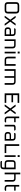

<svg xmlns="http://www.w3.org/2000/svg" viewBox="4035 -4815 980 9090"><g transform="rotate(90 4525.0 -270.0)"><path d="M80.1 -153.2V-536.8Q80.1 -690 233.3 -690H466.6Q619.8 -690 619.8 -536.8V-153.2Q619.8 0 466.6 0H233.3Q80.1 0 80.1 -153.2ZM164.3 -143.8Q164.3 -76.4 232.3 -76.4H468.3Q535.6 -76.4 535.6 -143.8V-546.2Q535.6 -613.6 468.3 -613.6H232.3Q164.3 -613.6 164.3 -546.2Z M729.9 -14.9 914 -265.1 736.7 -505 744 -519.9H818.1L959.9 -323.4L1101.7 -519.9H1175.8L1183.1 -505L1006.5 -265.1L1190 -14.9L1183.4 0H1108.5L959.9 -206.6L811.3 0H737.1Z M1423 0Q1272.1 0 1272.1 -150.9Q1272.1 -301.8 1423 -301.8H1605.8V-379.7Q1605.8 -449.8 1535.7 -449.8H1321.9V-490L1361.9 -519.9H1536.3Q1685.8 -519.9 1685.8 -369.7V0ZM1352.1 -140.2Q1352.1 -70.1 1422.2 -70.1H1605.8V-237.1H1422.2Q1352.1 -237.1 1352.1 -167Z M1842.1 0V-519.9H2122.3Q2271.8 -519.9 2271.8 -369.7V0H2191.8V-379.7Q2191.8 -449.8 2121.7 -449.8H1922.1V0Z M2424 -616.9V-710.5H2512.3V-616.9ZM2428.1 0V-519.9H2508.1V0Z M2664.1 -150.2V-519.9H2744.1V-140.2Q2744.1 -70.1 2814.2 -70.1H3013.8V-519.9H3093.8V0H2814.3Q2664.1 0 2664.1 -150.2Z M3254.1 0V-519.9H3844.3Q3993.8 -519.9 3993.8 -369.7V0H3913.8V-379.7Q3913.8 -449.8 3843.7 -449.8H3664.1V0H3583.8V-449.8H3334.1V0Z M4400.1 0V-690H4850.3V-613.6H4484.3V-400H4820.3V-323.6H4484.3V-76.4H4850.3V0Z M4929.9 -14.9 5114 -265.1 4936.7 -505 4944 -519.9H5018.1L5159.9 -323.4L5301.7 -519.9H5375.8L5383.1 -505L5206.5 -265.1L5390 -14.9L5383.4 0H5308.5L5159.9 -206.6L5011.3 0H4937.1Z M5496.1 -150.2V-690H5576.1V-519.9H5766.2V-449.8H5576.1V-140.2Q5576.1 -70.1 5646.2 -70.1H5776.2V-29.9L5736.2 0H5646.3Q5496.1 0 5496.1 -150.2Z M5888.1 0V-460Q5923.3 -519.9 6018.3 -519.9H6118.2L6158.2 -490V-449.8H6029.1Q5986.5 -449.8 5968.1 -427.3V0Z M6377 0Q6226.1 0 6226.1 -150.9Q6226.1 -301.8 6377 -301.8H6559.8V-379.7Q6559.8 -449.8 6489.7 -449.8H6275.9V-490L6315.9 -519.9H6490.3Q6639.8 -519.9 6639.8 -369.7V0ZM6306.1 -140.2Q6306.1 -70.1 6376.2 -70.1H6559.8V-237.1H6376.2Q6306.1 -237.1 6306.1 -167Z M6806.1 0V-690H6890.3V-76.4H7226.3V0Z M7326 -616.9V-710.5H7414.3V-616.9ZM7330.1 0V-519.9H7410.1V0Z M7561.8 -150.2V-369.7Q7561.8 -519.9 7712 -519.9H7992.2V49.8Q7992.2 200 7842 200H7642L7602 170.1V129.9H7842.1Q7912.2 129.9 7912.2 59.8V0H7712Q7561.8 0 7561.8 -150.2ZM7641.8 -140.2Q7641.8 -70.1 7711.9 -70.1H7912.2V-449.8H7711.9Q7641.8 -449.8 7641.8 -379.7Z M8152.1 0V-740H8232.1V-519.9H8432.3Q8581.8 -519.9 8581.8 -369.7V0H8501.8V-379.7Q8501.8 -449.8 8431.7 -449.8H8232.1V0Z M8734.1 -150.2V-690H8814.1V-519.9H9004.2V-449.8H8814.1V-140.2Q8814.1 -70.1 8884.2 -70.1H9014.2V-29.9L8974.2 0H8884.3Q8734.1 0 8734.1 -150.2Z"/></g></svg>

Font: Oxanium ExtraLight
Style: Regular
Weight: 200
Designer: Severin Meyer
Version: Version 2.000